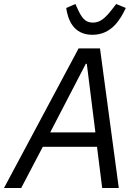

<svg xmlns="http://www.w3.org/2000/svg" viewBox="-47 -940 690 960"><path d="M415 -766C512 -766 556 -845 582 -900L534 -920L517 -898C478 -847 453 -827 417 -827C378 -827 361 -852 340 -898L330 -920L284 -900C292 -846 317 -766 415 -766ZM547 0 453 -698H346L-27 0H59L167 -206H438L464 0ZM430 -278H204L382 -621H387Z"/></svg>

Font: LVC Sans
Style: Italic
Weight: 400
Italic angle: -11.31°
Designer: Mike Abbink, Paul van der Laan, Pieter van Rosmalen
Foundry: Bold Monday
Version: Version 3.0